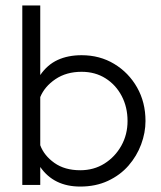

<svg xmlns="http://www.w3.org/2000/svg" viewBox="-20 -681 593 706"><path d="M62 -661H128V-405Q154 -443 192 -460.5Q230 -478 280 -478Q347 -478 400 -446Q453 -414 484 -359.5Q515 -305 515 -236Q515 -193 499 -150Q483 -107 452.5 -72Q422 -37 377 -16Q332 5 275 5Q178 5 128 -67V-1H62ZM280 -417Q224 -417 184 -390Q144 -363 128 -324V-147Q142 -109 180 -82Q218 -55 275 -55Q325 -55 364 -79.5Q403 -104 426 -145Q449 -186 449 -236Q449 -287 427.5 -328Q406 -369 368 -393Q330 -417 280 -417Z"/></svg>

Font: Lil Grotesk
Style: Regular
Weight: 400
Designer: Bastien Sozeau
Foundry: NBR — Bastien Sozeau
Version: Version 4.002; ttfautohint (v1.8.4.7-5d5b)